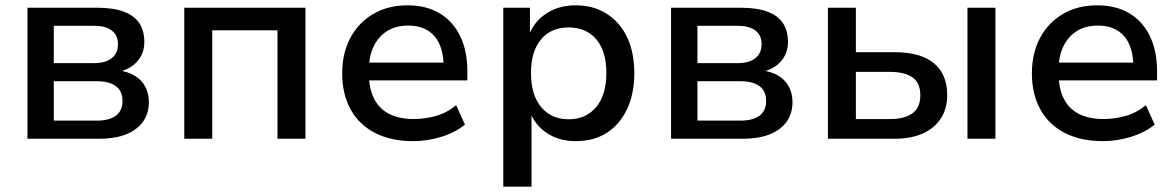

<svg xmlns="http://www.w3.org/2000/svg" viewBox="-20 -521 4417 721"><path d="M83 0V-492H344Q406 -492 445.5 -477Q485 -462 503.5 -433.5Q522 -405 522 -363Q522 -320 494.5 -289.5Q467 -259 420 -250V-257Q459 -253 485.5 -237Q512 -221 525.5 -195.5Q539 -170 539 -137Q539 -74 490.5 -37Q442 0 352 0ZM182 -68H343Q390 -68 415 -86.5Q440 -105 440 -142Q440 -179 415 -197.5Q390 -216 343 -216H182ZM182 -284H335Q376 -284 399.5 -302.5Q423 -321 423 -355Q423 -389 399.5 -406.5Q376 -424 335 -424H182Z M672 0V-492H1127V0H1022V-407H777V0Z M1532 9Q1449 9 1389 -21.5Q1329 -52 1297 -109.5Q1265 -167 1265 -246Q1265 -321 1295.5 -378.5Q1326 -436 1381.5 -468.5Q1437 -501 1510 -501Q1581 -501 1631 -471Q1681 -441 1708 -385.5Q1735 -330 1735 -253V-219H1347V-286H1663L1646 -269Q1646 -345 1611.5 -385Q1577 -425 1513 -425Q1467 -425 1434 -404.5Q1401 -384 1383 -346.5Q1365 -309 1365 -257V-248Q1365 -190 1384.5 -151Q1404 -112 1442 -93Q1480 -74 1534 -74Q1575 -74 1616.5 -85.5Q1658 -97 1693 -126L1726 -53Q1689 -23 1636.5 -7Q1584 9 1532 9Z M1870 180V-492H1970V-385H1965Q1984 -439 2031 -470Q2078 -501 2142 -501Q2208 -501 2258 -469.5Q2308 -438 2335 -381Q2362 -324 2362 -246Q2362 -170 2335 -112Q2308 -54 2259 -22.5Q2210 9 2142 9Q2079 9 2033.5 -21.5Q1988 -52 1970 -102H1976V180ZM2115 -73Q2180 -73 2218.5 -118.5Q2257 -164 2257 -247Q2257 -329 2219 -373.5Q2181 -418 2115 -418Q2050 -418 2012 -373.5Q1974 -329 1974 -247Q1974 -164 2012.5 -118.5Q2051 -73 2115 -73Z M2500 0V-492H2761Q2823 -492 2862.5 -477Q2902 -462 2920.5 -433.5Q2939 -405 2939 -363Q2939 -320 2911.5 -289.5Q2884 -259 2837 -250V-257Q2876 -253 2902.5 -237Q2929 -221 2942.5 -195.5Q2956 -170 2956 -137Q2956 -74 2907.5 -37Q2859 0 2769 0ZM2599 -68H2760Q2807 -68 2832 -86.5Q2857 -105 2857 -142Q2857 -179 2832 -197.5Q2807 -216 2760 -216H2599ZM2599 -284H2752Q2793 -284 2816.5 -302.5Q2840 -321 2840 -355Q2840 -389 2816.5 -406.5Q2793 -424 2752 -424H2599Z M3089 0V-492H3194V-325H3339Q3437 -325 3487 -283.5Q3537 -242 3537 -164Q3537 -114 3513.5 -77Q3490 -40 3446 -20Q3402 0 3339 0ZM3194 -74H3323Q3377 -74 3406.5 -95.5Q3436 -117 3436 -163Q3436 -210 3406.5 -230.5Q3377 -251 3323 -251H3194ZM3613 0V-492H3718V0Z M4122 9Q4039 9 3979 -21.5Q3919 -52 3887 -109.5Q3855 -167 3855 -246Q3855 -321 3885.5 -378.5Q3916 -436 3971.5 -468.5Q4027 -501 4100 -501Q4171 -501 4221 -471Q4271 -441 4298 -385.5Q4325 -330 4325 -253V-219H3937V-286H4253L4236 -269Q4236 -345 4201.5 -385Q4167 -425 4103 -425Q4057 -425 4024 -404.5Q3991 -384 3973 -346.5Q3955 -309 3955 -257V-248Q3955 -190 3974.5 -151Q3994 -112 4032 -93Q4070 -74 4124 -74Q4165 -74 4206.5 -85.5Q4248 -97 4283 -126L4316 -53Q4279 -23 4226.5 -7Q4174 9 4122 9Z"/></svg>

Font: NunitoSans_10ptSemiBold
Style: Regular
Weight: 600
Designer: Vernon Adams
Foundry: Vernon Adams
Version: Version 3.101;gftools[0.9.27]